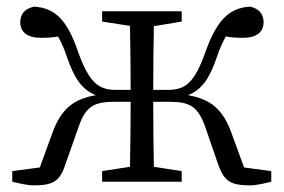

<svg xmlns="http://www.w3.org/2000/svg" viewBox="-20 -548 856 579"><path d="M716 -43 678 -147C652 -219 615 -249 547 -261C588 -277 612 -311 634 -376C643 -403 652 -422 661 -438C678 -435 692 -434 713 -434C755 -434 774 -452 775 -480C775 -505 762 -522 734 -528C669 -524 633 -485 599 -390C567 -300 540 -277 487 -277H442C442 -339 443 -415 444 -469L528 -483V-514H288V-483L372 -470C373 -415 374 -339 374 -277H329C276 -277 249 -300 216 -390C184 -485 148 -524 83 -528C54 -522 41 -505 41 -480C42 -452 61 -434 103 -434C124 -434 139 -435 155 -438C164 -422 173 -403 182 -376C204 -311 228 -277 269 -261C201 -249 164 -219 138 -147L100 -43L17 -32V0C38 5 63 11 82 11C139 11 160 -1 176 -49L218 -168C239 -228 265 -241 325 -241H374C374 -176 373 -99 372 -45L288 -32V0H528V-32L444 -45C443 -100 442 -176 442 -241H491C551 -241 576 -228 598 -168L639 -49C657 -1 676 11 735 11C753 11 777 5 798 0V-32Z"/></svg>

Font: Source Han Serif
Style: Regular
Weight: 400
Designer: Ryoko NISHIZUKA 西塚涼子 (kana & ideographs); Frank Grießhammer (Latin, Greek & Cyrillic); Wenlong ZHANG 张文龙 (bopomofo); San
Foundry: Adobe Systems Incorporated
Version: Version 1.001;PS 1.001;hotconv 16.6.54;makeotf.lib2.5.65590